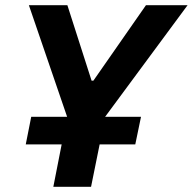

<svg xmlns="http://www.w3.org/2000/svg" viewBox="-20 -718 741 738"><path d="M185 0 217 -163H79L100 -269H238L91 -698H239L332 -408H339L541 -698H701L384 -269H522L500 -163H363L330 0Z"/></svg>

Font: Aneliza
Style: Bold Italic
Weight: 700
Italic angle: -11.31°
Designer: Mike Abbink, Paul van der Laan, Pieter van Rosmalen
Foundry: Bold Monday
Version: Version 3.0